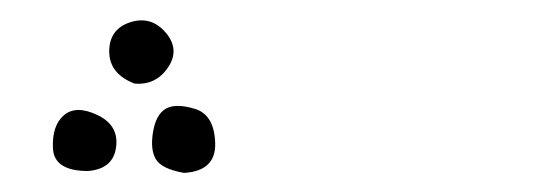

<svg xmlns="http://www.w3.org/2000/svg" viewBox="-20 1 540 193"><path d="M165 174.8Q142.6 170.9 136.7 161.1Q130.9 151.4 133.8 133.8Q136.7 116.2 146.5 110.4Q156.2 104.5 175.8 110.4Q195.3 116.2 196.3 144.5Q197.3 172.9 165 174.8ZM68.4 172.9Q34.2 172.9 33.2 149.9Q32.2 127 44.4 116.7Q56.6 106.4 78.1 116.7Q99.6 127 96.7 148.9Q93.8 170.9 68.4 172.9ZM115.2 85Q89.8 75.2 89.8 52.7Q89.8 30.3 110.8 23.4Q131.8 16.6 146.5 33.7Q161.1 50.8 148.9 68.8Q136.7 86.9 115.2 85Z"/></svg>

Font: JasonHandwriting4
Style: Regular
Weight: 400
Version: Version 1.01.21